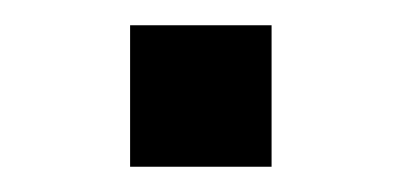

<svg xmlns="http://www.w3.org/2000/svg" viewBox="-20 -132 318 152"><path d="M195 0V-112H83V0Z"/></svg>

Font: Alpha Lyrae Medium
Style: Regular
Weight: 500
Designer: Nikolay Petroussenko, Plamen Motev
Foundry: Fontfabric LLC
Version: Version 1.000;hotconv 1.0.109;makeotfexe 2.5.65596